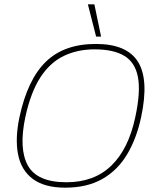

<svg xmlns="http://www.w3.org/2000/svg" viewBox="-20 -857 722 887"><path d="M424 -688 386 -837H416L447 -688ZM281 10Q186 10 132 -30Q78 -70 63.5 -143.5Q49 -217 70 -316Q107 -489 191.5 -571.5Q276 -654 423 -654Q566 -654 617.5 -571.5Q669 -489 632 -316Q611 -217 567 -143.5Q523 -70 452.5 -30Q382 10 281 10ZM287 -15Q415 -15 494.5 -92Q574 -169 605 -316Q630 -431 617.5 -499.5Q605 -568 555 -598.5Q505 -629 417 -629Q338 -629 274.5 -598.5Q211 -568 166.5 -499.5Q122 -431 97 -316Q66 -169 109 -92Q152 -15 287 -15Z"/></svg>

Font: Kanit Thin
Style: Italic
Weight: 250
Italic angle: -12°
Designer: Katatrad Team
Foundry: CadsonDemak
Version: Version 2.000; ttfautohint (v1.8.3)